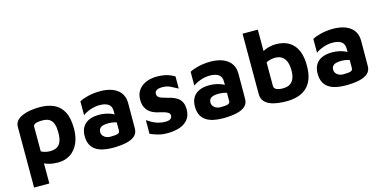

<svg xmlns="http://www.w3.org/2000/svg" viewBox="-80 -1143 3559 1773"><g transform="rotate(-15 1700.0 -256.0)"><path d="M339 15Q324 15 295 12Q266 9 235 -1.5Q204 -12 182 -34L212 -81V181H66V-399Q66 -432 85 -455Q104 -478 137 -493Q170 -508 213.5 -515.5Q257 -523 307 -523Q383 -523 440.5 -497.5Q498 -472 530.5 -412Q563 -352 563 -248Q563 -170 536 -110.5Q509 -51 459.5 -18Q410 15 339 15ZM295 -105Q335 -105 361 -119Q387 -133 400.5 -165.5Q414 -198 414 -253Q414 -299 404 -331Q394 -363 369.5 -380.5Q345 -398 301 -398Q253 -398 232.5 -388.5Q212 -379 212 -364V-126Q231 -115 254 -110Q277 -105 295 -105Z M862 15Q816 15 775.5 6.5Q735 -2 704.5 -21.5Q674 -41 657 -74.5Q640 -108 640 -158Q640 -205 659.5 -240Q679 -275 719 -294Q759 -313 820 -313Q854 -313 886 -306Q918 -299 943.5 -287Q969 -275 984 -261L990 -189Q970 -201 942 -208Q914 -215 882 -215Q833 -215 810.5 -200.5Q788 -186 788 -155Q788 -136 799 -121Q810 -106 828.5 -98Q847 -90 867 -90Q918 -90 938.5 -97Q959 -104 959 -125V-311Q959 -357 929.5 -377.5Q900 -398 846 -398Q802 -398 757.5 -382.5Q713 -367 685 -345V-477Q711 -493 765.5 -507Q820 -521 888 -521Q912 -521 941 -517Q970 -513 999 -502.5Q1028 -492 1052.5 -472Q1077 -452 1092 -421Q1107 -390 1107 -344L1106 -105Q1106 -62 1077 -35.5Q1048 -9 993.5 3Q939 15 862 15Z M1389 15Q1335 15 1296.5 3.5Q1258 -8 1224 -22V-153Q1245 -139 1271 -124.5Q1297 -110 1328.5 -101Q1360 -92 1395 -92Q1431 -92 1445.5 -104.5Q1460 -117 1460 -135Q1460 -152 1445 -162.5Q1430 -173 1406 -180Q1382 -187 1355 -193Q1331 -198 1307 -208.5Q1283 -219 1264 -237Q1245 -255 1233.5 -281.5Q1222 -308 1222 -346Q1222 -395 1241 -427.5Q1260 -460 1291 -480Q1322 -500 1358 -508.5Q1394 -517 1428 -516Q1490 -514 1526.5 -502.5Q1563 -491 1593 -473V-356Q1559 -375 1525.5 -391.5Q1492 -408 1449 -408Q1410 -408 1393 -396Q1376 -384 1376 -364Q1376 -345 1387.5 -334Q1399 -323 1418 -316.5Q1437 -310 1460 -304Q1485 -298 1511.5 -289.5Q1538 -281 1561.5 -265.5Q1585 -250 1599.5 -222.5Q1614 -195 1614 -150Q1613 -89 1581 -52.5Q1549 -16 1498.5 -0.5Q1448 15 1389 15Z M1916 15Q1870 15 1829.5 6.5Q1789 -2 1758.5 -21.5Q1728 -41 1711 -74.5Q1694 -108 1694 -158Q1694 -205 1713.5 -240Q1733 -275 1773 -294Q1813 -313 1874 -313Q1908 -313 1940 -306Q1972 -299 1997.5 -287Q2023 -275 2038 -261L2044 -189Q2024 -201 1996 -208Q1968 -215 1936 -215Q1887 -215 1864.5 -200.5Q1842 -186 1842 -155Q1842 -136 1853 -121Q1864 -106 1882.5 -98Q1901 -90 1921 -90Q1972 -90 1992.5 -97Q2013 -104 2013 -125V-311Q2013 -357 1983.5 -377.5Q1954 -398 1900 -398Q1856 -398 1811.5 -382.5Q1767 -367 1739 -345V-477Q1765 -493 1819.5 -507Q1874 -521 1942 -521Q1966 -521 1995 -517Q2024 -513 2053 -502.5Q2082 -492 2106.5 -472Q2131 -452 2146 -421Q2161 -390 2161 -344L2160 -105Q2160 -62 2131 -35.5Q2102 -9 2047.5 3Q1993 15 1916 15Z M2525 15Q2483 15 2441.5 9.5Q2400 4 2366.5 -10.5Q2333 -25 2313 -50.5Q2293 -76 2293 -117V-693H2439V-417L2411 -464Q2429 -485 2457 -497.5Q2485 -510 2514 -515Q2543 -520 2562 -520Q2674 -520 2732.5 -452.5Q2791 -385 2791 -255Q2791 -179 2771 -127Q2751 -75 2715 -44Q2679 -13 2631 1Q2583 15 2525 15ZM2523 -109Q2567 -109 2593 -126.5Q2619 -144 2630.5 -175Q2642 -206 2642 -246Q2642 -303 2627 -337Q2612 -371 2586 -386Q2560 -401 2526 -401Q2506 -401 2482 -396Q2458 -391 2439 -380V-156Q2439 -138 2450 -128Q2461 -118 2480.5 -113.5Q2500 -109 2523 -109Z M3089 15Q3043 15 3002.5 6.5Q2962 -2 2931.5 -21.5Q2901 -41 2884 -74.5Q2867 -108 2867 -158Q2867 -205 2886.5 -240Q2906 -275 2946 -294Q2986 -313 3047 -313Q3081 -313 3113 -306Q3145 -299 3170.5 -287Q3196 -275 3211 -261L3217 -189Q3197 -201 3169 -208Q3141 -215 3109 -215Q3060 -215 3037.5 -200.5Q3015 -186 3015 -155Q3015 -136 3026 -121Q3037 -106 3055.5 -98Q3074 -90 3094 -90Q3145 -90 3165.5 -97Q3186 -104 3186 -125V-311Q3186 -357 3156.5 -377.5Q3127 -398 3073 -398Q3029 -398 2984.5 -382.5Q2940 -367 2912 -345V-477Q2938 -493 2992.5 -507Q3047 -521 3115 -521Q3139 -521 3168 -517Q3197 -513 3226 -502.5Q3255 -492 3279.5 -472Q3304 -452 3319 -421Q3334 -390 3334 -344L3333 -105Q3333 -62 3304 -35.5Q3275 -9 3220.5 3Q3166 15 3089 15Z"/></g></svg>

Font: Maven Pro
Style: Bold
Weight: 700
Designer: Joe Prince
Foundry: Joe Prince
Version: Version 2.103